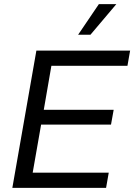

<svg xmlns="http://www.w3.org/2000/svg" viewBox="-20 -914 653 934"><path d="M40 0 157 -668H613L600 -594H230L193 -380H533L520 -308H180L139 -74H509L496 0ZM360 -745 461 -894H546L420 -745Z"/></svg>

Font: Gantari
Style: Italic
Weight: 400
Italic angle: -10°
Designer: Anugrah Pasau
Foundry: Lafontype
Version: Version 1.000; ttfautohint (v1.8.3)